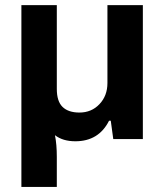

<svg xmlns="http://www.w3.org/2000/svg" viewBox="-20 -546 645 754"><path d="M64 188V-525.9H203.1V-196.8Q203.1 -147.9 225.8 -126Q248.5 -104 292 -104Q339.4 -104 370.6 -137Q401.9 -169.9 401.9 -220.2V-525.9H541V0H424.8L415 -71.8H408.2Q367.7 8.8 275.9 8.8Q226.6 8.8 195.8 -15.1Q203.1 21 203.1 69.8V188Z"/></svg>

Font: Archivo
Style: Bold
Weight: 700
Designer: Hector Gatti
Foundry: Omnibus-Type
Version: Version 2.001